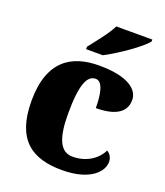

<svg xmlns="http://www.w3.org/2000/svg" viewBox="-142 -863 836 970"><g transform="rotate(20 276.5 -378.0)"><path d="M211 -606H301C371 -642 484 -721 509 -756V-766H315C294 -721 240 -657 211 -619ZM304 10C455 10 515 -57 515 -110C515 -128 507 -150 486 -161C463 -112 407 -72 332 -72C265 -72 237 -138 237 -268C237 -433 265 -482 309 -482C347 -482 359 -416 359 -343C497 -343 518 -403 518 -444C518 -496 465 -551 302 -551C156 -551 41 -484 41 -267C41 -55 146 10 304 10Z"/></g></svg>

Font: UArctic Serif Black
Style: Regular
Weight: 900
Designer: Customization by Puisto advertising & original work Monotype Design Team
Foundry: Monotype Imaging Inc.
Version: Version 2.004